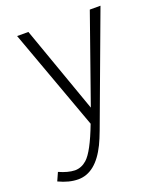

<svg xmlns="http://www.w3.org/2000/svg" viewBox="-188 -570 712 858"><g transform="rotate(-20 168.0 -140.5)"><path d="M342.8 -488.3 197.3 -75.2 50.8 -488.3H-2.9L171.9 -7.8Q127 110.4 91.8 141.6Q66.4 164.1 35.2 164.1Q2 163.1 -39.1 144.5L-56.6 183.6Q-7.8 207 36.1 207Q119.1 207 173.8 95.7Q186.5 69.3 199.2 35.2L393.6 -488.3Z"/></g></svg>

Font: Yaldevi Colombo Light
Style: Regular
Weight: 300
Designer: Sol Matas, Denzil Rajitha, Kosala Senevirathne and Pathum Egodawatta
Foundry: Mooniak
Version: Version 1.020 ; ttfautohint (v1.6)